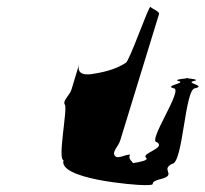

<svg xmlns="http://www.w3.org/2000/svg" viewBox="-20 -721 598 559"><path d="M169 -416C177 -404 147 -255 165 -255C148 -200 369 -182 400 -182C448 -182 402 -188 449 -200C496 -212 446 -227 481 -244C513 -244 518 -464 548 -464C582 -472 518 -479 544 -485C563 -489 537 -492 525 -493C514 -492 484 -489 500 -485C524 -479 457 -472 485 -464C517 -464 407 -307 437 -307C464 -290 391 -275 405 -262C415 -254 385 -249 367 -246C367 -250 351 -258 359 -271C342 -271 322 -256 314 -268C306 -280 325 -295 330 -312L443 -680C445 -688 423 -695 418 -701C414 -707 355 -538 346 -538C325 -524 295 -513 257 -507C229 -501 201 -503 211 -536L188 -460C183 -443 161 -428 169 -416ZM525 -493C520 -494 518 -494 525 -494C532 -494 530 -494 525 -493Z"/></svg>

Font: bitstorm
Style: obl
Weight: 400
Version: Version 0.2